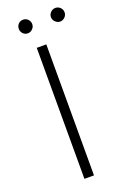

<svg xmlns="http://www.w3.org/2000/svg" viewBox="-152 -837 582 887"><g transform="rotate(-20 139.0 -394.0)"><path d="M101 -644H148V0H101ZM53 -754Q53 -769 62.5 -778.5Q72 -788 86 -788Q100 -788 109.5 -778Q119 -768 119 -754.5Q119 -741 109 -731Q99 -721 86 -721Q72 -721 62.5 -731Q53 -741 53 -754ZM278 -754Q278 -741 268 -731Q258 -721 244 -721Q232 -721 221.5 -731Q211 -741 211 -754.5Q211 -768 221 -778Q231 -788 244.5 -788Q258 -788 268 -778.5Q278 -769 278 -754Z"/></g></svg>

Font: Montserrat Ace
Style: Light
Weight: 300
Designer: Julieta Ulanovsky
Foundry: Julieta Ulanovsky
Version: Version 1